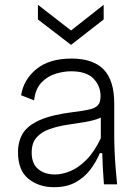

<svg xmlns="http://www.w3.org/2000/svg" viewBox="-20 -768 580 800"><path d="M205 12Q142 12 98.5 -23Q55 -58 55 -134Q55 -179 75 -212Q95 -245 145.5 -267.5Q196 -290 285 -301Q326 -306 351 -311.5Q376 -317 387.5 -329Q399 -341 399 -367Q399 -410 369.5 -440.5Q340 -471 276 -471Q246 -471 212.5 -461Q179 -451 153.5 -425Q128 -399 122 -350L68 -371Q78 -436 131.5 -480Q185 -524 278 -524Q367 -524 411.5 -479Q456 -434 456 -336V-204Q456 -175 457.5 -138.5Q459 -102 462 -65.5Q465 -29 468 0H413Q410 -36 408.5 -67.5Q407 -99 406 -130H396Q381 -94 356.5 -61.5Q332 -29 295 -8.5Q258 12 205 12ZM209 -41Q239 -41 273 -55Q307 -69 340 -102Q373 -135 400 -192V-278Q373 -266 336 -260Q299 -254 260 -248Q221 -242 187.5 -230.5Q154 -219 133 -196Q112 -173 112 -132Q112 -86 139 -63.5Q166 -41 209 -41ZM138 -748 276 -641 412 -748V-687L276 -581L138 -687Z"/></svg>

Font: Bricolage Grotesque 12pt ExtraLight
Style: Regular
Weight: 200
Designer: Mathieu Triay
Foundry: Atelier Triay
Version: Version 1.001; ttfautohint (v1.8.4.7-5d5b);gftools[0.9.33.de